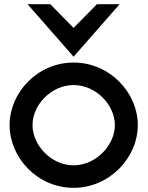

<svg xmlns="http://www.w3.org/2000/svg" viewBox="-20 -890 711 921"><path d="M333 -618 554 -870H445L333 -756L221 -870H112ZM333 -482C440 -482 531 -387 531 -290C531 -193 440 -97 333 -97C226 -97 136 -193 136 -290C136 -387 226 -482 333 -482ZM333 11C506 11 641 -134 641 -290C641 -446 506 -590 333 -590C160 -590 26 -446 26 -290C26 -134 159 11 333 11Z"/></svg>

Font: Charger
Style: ExBd
Weight: 400
Designer: Jasper
Foundry: Cannot Into Space Fonts
Version: Version 0.99